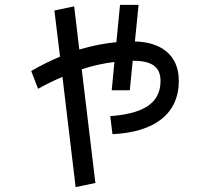

<svg xmlns="http://www.w3.org/2000/svg" viewBox="-20 -691 840 787"><path d="M371 59 315 -407C361 -422 406 -432 449 -437L438 -321H512L524 -442C604 -442 638 -416 638 -359C638 -258 551 -224 432 -215L441 -141C613 -149 713 -224 713 -360C713 -469 635 -519 533 -521L548 -671H472L457 -518C410 -514 360 -504 305 -488L284 -665L203 -648L226 -459C189 -443 149 -424 108 -400L136 -327C170 -346 203 -362 236 -376L290 76Z"/></svg>

Font: Smiley Sans Oblique
Style: Regular
Weight: 400
Italic angle: -8°
Designer: oooooohmygosh, Nagisa Chen, Janine Sui, Heda Shi, Jian Li
Foundry: atelierAnchor
Version: Version 2.0.1